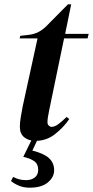

<svg xmlns="http://www.w3.org/2000/svg" viewBox="-20 -638 431 890"><path d="M144 15Q113 15 92.5 -1.5Q72 -18 72 -50Q72 -70 76 -93.5Q80 -117 85 -144L154 -460H71L74 -472L110 -476Q138 -479 159 -490Q180 -501 199 -521L295 -618H310L282 -481H391L386 -460H277L208 -127Q204 -108 202 -94.5Q200 -81 200 -72Q200 -62 206 -56Q212 -50 219 -50Q233 -50 249 -61.5Q265 -73 289 -96L301 -86Q276 -49 236 -17Q196 15 144 15ZM88 89 132 -1H159L130 60Q183 73 207 95Q231 117 231 151Q231 183 202 207.5Q173 232 118 232Q89 232 67 222.5Q45 213 31 201L41 182Q68 197 100 197Q126 197 141.5 184.5Q157 172 157 150Q157 122 138.5 109Q120 96 88 89Z"/></svg>

Font: DeepMind Serif Display
Style: Italic
Weight: 400
Italic angle: -12°
Designer: Frank Grießhammer / Modifications: Colophon Foundry
Foundry: Colophon Foundry
Version: Version 5.003; ttfautohint (v1.8.2)